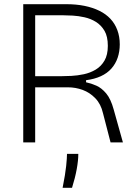

<svg xmlns="http://www.w3.org/2000/svg" viewBox="-20 -680 666 917"><path d="M91 0V-660H296Q344 -660 383.5 -652Q423 -644 454.5 -628.5Q486 -613 507.5 -590Q529 -567 540.5 -536Q552 -505 552 -468Q552 -434 542 -404.5Q532 -375 512 -352.5Q492 -330 461.5 -316Q431 -302 391 -297V-287Q415 -282 440 -271Q465 -260 487 -234Q509 -208 523 -157L567 0H508L472 -139Q462 -183 435.5 -210.5Q409 -238 375 -250.5Q341 -263 304 -263H148V0ZM148 -316H269Q292 -316 321 -317.5Q350 -319 380.5 -325.5Q411 -332 437 -347.5Q463 -363 479 -390.5Q495 -418 495 -461Q495 -506 479 -533Q463 -560 438 -575.5Q413 -591 383.5 -597.5Q354 -604 327.5 -605.5Q301 -607 282 -607H148ZM279 217Q292 152 296 113Q300 74 300 55H354Q354 86 346.5 127.5Q339 169 324 217Z"/></svg>

Font: Bricolage Grotesque ExtraLight
Style: Regular
Weight: 250
Designer: Mathieu Triay
Foundry: Atelier Triay
Version: Version 1.000;gftools[0.9.30]